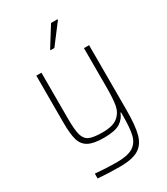

<svg xmlns="http://www.w3.org/2000/svg" viewBox="-226 -834 986 1134"><g transform="rotate(-30 266.5 -266.5)"><path d="M96 197V164Q175 171 242 171Q317 171 353 148.5Q389 126 400 81Q411 36 411 -51V-72H407Q395 -37 361 -14.5Q327 8 250 8Q180 8 145 -11Q110 -30 98 -71Q86 -112 86 -190V-510H121V-195Q121 -118 131.5 -83Q142 -48 170 -36Q198 -24 259 -24Q331 -24 363.5 -52Q396 -80 403.5 -123.5Q411 -167 411 -246V-510H446V-70Q446 38 430.5 95Q415 152 372.5 177.5Q330 203 246 203Q174 203 96 197ZM234 -598V-603L317 -736H361V-731L260 -598Z"/></g></svg>

Font: Saira Semi Condensed Thin
Style: Regular
Weight: 100
Width: 4
Designer: Hector Gatti with collaboration of the Omnibus-Type team
Foundry: Omnibus-Type
Version: Version 1.001; ttfautohint (v1.8)